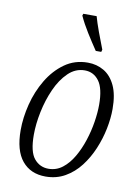

<svg xmlns="http://www.w3.org/2000/svg" viewBox="-87 -825 649 893"><g transform="rotate(10 237.5 -378.0)"><path d="M191 10Q120 10 80 -38.5Q40 -87 40 -183Q40 -242 56 -305.5Q72 -369 104.5 -423.5Q137 -478 184.5 -512Q232 -546 294 -546Q336 -546 370 -526Q404 -506 424 -463.5Q444 -421 444 -353Q444 -309 434 -259.5Q424 -210 404 -162.5Q384 -115 354 -76Q324 -37 283 -13.5Q242 10 191 10ZM198 -28Q235 -28 264 -50.5Q293 -73 314.5 -110Q336 -147 350.5 -191.5Q365 -236 372 -280.5Q379 -325 379 -362Q379 -439 353.5 -473.5Q328 -508 286 -508Q242 -508 208 -475Q174 -442 151 -390.5Q128 -339 116 -281Q104 -223 104 -172Q104 -92 130.5 -60Q157 -28 198 -28ZM320 -606Q295 -643 271 -681.5Q247 -720 230 -757L233 -766H296Q304 -737 319.5 -694.5Q335 -652 349 -617L346 -606Z"/></g></svg>

Font: Noto Serif Condensed Light
Style: Italic
Weight: 300
Width: 3
Italic angle: -12°
Designer: Monotype Design Team
Foundry: Monotype Imaging Inc.
Version: Version 2.014; ttfautohint (v1.8.4.7-5d5b)